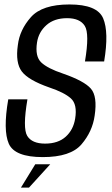

<svg xmlns="http://www.w3.org/2000/svg" viewBox="-20 -700 504 861"><path d="M73.8 141.4 138.1 36.7H205.2L109.9 141.4ZM172 4.5Q46 4.5 19.5 -55.5Q-7 -115.5 17 -254.5H103Q81 -125 102.2 -90.5Q123.5 -56 182 -56Q240.5 -56 274.8 -87Q309 -118 317 -168Q327.5 -232 297.8 -258.8Q268 -285.5 200.5 -308Q107.5 -340.5 78 -379.2Q48.5 -418 60 -497.5Q68 -566 118.5 -623Q169 -680 291.5 -680Q416 -680 442.5 -618Q469 -556 447 -424.5H361Q382 -549 360.2 -583.8Q338.5 -618.5 281 -618.5Q223 -618.5 188 -587.2Q153 -556 146 -509.5Q136.5 -447 165 -420Q193.5 -393 262.5 -370Q357.5 -337 387.5 -302.5Q417.5 -268 404.5 -181.5Q394.5 -110 345.5 -52.8Q296.5 4.5 172 4.5Z"/></svg>

Font: Anybody
Style: Italic
Weight: 400
Italic angle: -10°
Designer: Tyler Finck
Foundry: Etcetera Type Company
Version: Version 1.010; ttfautohint (v1.8.3) -l 8 -r 50 -G 200 -x 14 